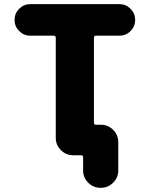

<svg xmlns="http://www.w3.org/2000/svg" viewBox="-20 -775 728 933"><path d="M469.7 -168.9Q504.9 -168.9 529.8 -144Q554.7 -119.1 554.7 -84V52.7Q554.7 87.9 529.8 112.8Q504.9 137.7 469.7 137.7H468.8Q433.6 137.7 408.7 112.8Q383.8 87.9 383.8 52.7V-10.7Q383.8 -20.5 374 -20.5H335.9Q300.8 -20.5 275.9 -45.4Q251 -70.3 251 -105.5V-591.8Q251 -601.6 241.2 -601.6H127Q95.7 -601.6 73.2 -624Q50.8 -646.5 50.8 -678.2Q50.8 -710 73.2 -732.4Q95.7 -754.9 127 -754.9H560.5Q591.8 -754.9 614.3 -732.4Q636.7 -710 636.7 -678.2Q636.7 -646.5 614.3 -624Q591.8 -601.6 560.5 -601.6H446.3Q436.5 -601.6 436.5 -591.8V-178.7Q436.5 -168.9 446.3 -168.9Z"/></svg>

Font: Gen Jyuu GothicX Heavy
Style: Bold
Weight: 900
Designer: [Source Han Sans]
Ryoko NISHIZUKA  (kana & ideographs); Paul D. Hunt (Latin, Greek & Cyrillic); Wenlong ZHANG  (bopomofo
Version: Version 1.002.20150607